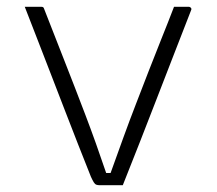

<svg xmlns="http://www.w3.org/2000/svg" viewBox="-20 -546 640 566"><path d="M102 -526Q104 -526 105.5 -525.5Q107 -525 108 -524Q109 -523 110 -520Q140 -443 170.5 -365.5Q201 -288 232 -206.5Q263 -125 293 -36H306Q325 -89 343.5 -140Q362 -191 381 -240Q400 -289 418.5 -337Q437 -385 456 -432Q475 -479 493 -526Q504 -526 515 -526Q526 -526 536 -526Q539 -526 541 -524.5Q543 -523 544 -521Q545 -519 543 -515Q518 -451 493 -386.5Q468 -322 443 -257.5Q418 -193 393 -129Q368 -65 342 0Q323 0 305.5 0Q288 0 274 0Q268 0 264 -1.5Q260 -3 256.5 -8.5Q253 -14 248 -25Q229 -72 210 -121Q191 -170 171.5 -220Q152 -270 132.5 -321Q113 -372 93 -423Q73 -474 53 -526Q65 -526 77.5 -526Q90 -526 102 -526Z"/></svg>

Font: Recursive Monospace Light
Style: Regular
Weight: 300
Version: Version 1.047